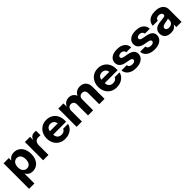

<svg xmlns="http://www.w3.org/2000/svg" viewBox="388 -2076 3829 3829"><g transform="rotate(-45 2302.0 -161.5)"><path d="M49.8 -515.6H198.2V-446.5H200.1Q215.6 -473 238.4 -490.9Q261.1 -508.7 289.6 -517.6Q318.2 -526.6 351.8 -526.6Q416.7 -526.6 467.2 -492.6Q517.7 -458.6 545.7 -397.8Q573.6 -336.9 573.6 -258.4Q573.6 -178 546.1 -117.1Q518.6 -56.2 467.9 -22.6Q417.3 10.9 350.6 10.9Q316.6 10.9 288.3 0.9Q260 -9.2 238 -28.7Q216 -48.2 201.8 -77H200.2V204.1H49.8ZM421.7 -258.4Q421.7 -304.6 408.1 -337.6Q394.5 -370.7 369.5 -388.1Q344.4 -405.5 310.6 -405.5Q275.9 -405.5 249.3 -387.3Q222.7 -369 208 -335.7Q193.4 -302.4 193.4 -258.4Q193.4 -214.1 208 -180.7Q222.7 -147.4 249.3 -129.2Q275.9 -110.9 310.6 -110.9Q344.6 -110.9 369.6 -128.5Q394.5 -146 408.1 -179.1Q421.7 -212.2 421.7 -258.4Z M650.9 -515.6H796.2V-427H797.6Q811.8 -474.3 841.9 -496.5Q872.1 -518.8 923.3 -518.8Q943.8 -518.8 966.7 -517.6V-390.6Q949.3 -391.4 936.7 -392.2Q924.1 -393 903.6 -393Q873.5 -393 850.5 -379.3Q827.4 -365.6 814.4 -339.1Q801.3 -312.5 801.3 -275.2V0H650.9Z M1007 -257.4Q1007 -335.4 1039.6 -396.7Q1072.2 -458.1 1130.4 -492.7Q1188.6 -527.3 1262.4 -527.3Q1337.6 -527.3 1395.7 -493.5Q1453.8 -459.6 1486 -399Q1518.2 -338.5 1518.2 -260.6V-220.1H1059.2V-314.3H1446.3L1378.1 -292.9Q1378.1 -329.7 1364.5 -357.1Q1350.8 -384.6 1325.4 -399.2Q1300.1 -413.9 1265.6 -413.9Q1231.3 -413.9 1206.1 -399.2Q1180.9 -384.6 1167.2 -357.1Q1153.5 -329.7 1153.5 -292.9V-227Q1153.5 -188.5 1167.4 -159.8Q1181.3 -131.1 1208.1 -115.4Q1234.8 -99.8 1271.8 -99.8Q1298.3 -99.8 1319.8 -107.5Q1341.3 -115.2 1355.8 -129.4Q1370.2 -143.7 1376.6 -162.8H1513.5Q1504 -111.9 1469.4 -72.3Q1434.9 -32.6 1382.2 -10.4Q1329.5 11.7 1267.1 11.7Q1189.9 11.7 1130.9 -22.7Q1071.8 -57.1 1039.4 -118.2Q1007 -179.3 1007 -257.4Z M1593.8 -515.6H1738.7V-398.4H1730.2Q1743.1 -440.6 1767.8 -469.3Q1792.6 -497.9 1825.3 -512.3Q1858.1 -526.6 1895.3 -526.6Q1934.7 -526.6 1967.8 -511.1Q2000.9 -495.6 2022.8 -466.6Q2044.6 -437.6 2050.6 -398.4H2035.5Q2044.9 -437.7 2070 -466.8Q2095 -496 2131.1 -511.3Q2167.2 -526.6 2209.4 -526.6Q2259.5 -526.6 2298.9 -504.7Q2338.3 -482.8 2360.5 -441.1Q2382.8 -399.4 2382.8 -342V0H2232.4V-312.7Q2232.4 -342 2221.5 -362.3Q2210.6 -382.6 2191.5 -392.8Q2172.4 -402.9 2147.9 -402.9Q2121.3 -402.9 2101.6 -391.1Q2081.9 -379.3 2071.2 -358Q2060.5 -336.6 2060.5 -308.8V0H1916V-316.2Q1916 -342.4 1905.5 -361.9Q1895 -381.4 1876.2 -392.2Q1857.4 -402.9 1832.9 -402.9Q1807.9 -402.9 1787.7 -391.1Q1767.5 -379.3 1755.8 -356.8Q1744.1 -334.4 1744.1 -303.3V0H1593.8Z M2460.2 -257.4Q2460.2 -335.4 2492.7 -396.7Q2525.3 -458.1 2583.5 -492.7Q2641.7 -527.3 2715.5 -527.3Q2790.7 -527.3 2848.8 -493.5Q2906.9 -459.6 2939.1 -399Q2971.3 -338.5 2971.3 -260.6V-220.1H2512.3V-314.3H2899.4L2831.2 -292.9Q2831.2 -329.7 2817.6 -357.1Q2803.9 -384.6 2778.6 -399.2Q2753.2 -413.9 2718.8 -413.9Q2684.5 -413.9 2659.2 -399.2Q2634 -384.6 2620.3 -357.1Q2606.6 -329.7 2606.6 -292.9V-227Q2606.6 -188.5 2620.6 -159.8Q2634.5 -131.1 2661.2 -115.4Q2687.9 -99.8 2724.9 -99.8Q2751.5 -99.8 2772.9 -107.5Q2794.4 -115.2 2808.9 -129.4Q2823.3 -143.7 2829.7 -162.8H2966.6Q2957.1 -111.9 2922.6 -72.3Q2888 -32.6 2835.3 -10.4Q2782.6 11.7 2720.2 11.7Q2643.1 11.7 2584 -22.7Q2524.9 -57.1 2492.5 -118.2Q2460.2 -179.3 2460.2 -257.4Z M3022.5 -162.8H3170.7Q3174.5 -130.2 3198.2 -112Q3222 -93.8 3262.1 -93.8Q3287.6 -93.8 3306.2 -100.3Q3324.9 -106.8 3334.8 -118.5Q3344.7 -130.1 3344.7 -145.4Q3344.7 -158 3337.1 -167.6Q3329.5 -177.2 3314.9 -184.1Q3300.4 -190.9 3279.1 -194.8L3187.9 -212Q3112.4 -226.5 3073.3 -264.6Q3034.2 -302.6 3034.2 -362.6Q3034.2 -411.9 3061.1 -448.9Q3088 -485.8 3138.2 -506.2Q3188.5 -526.5 3256.1 -526.5Q3323.8 -526.5 3374.9 -505.2Q3425.9 -483.9 3454.3 -444.2Q3482.7 -404.6 3484.2 -351.1H3345.1Q3344.6 -370.8 3333.7 -386.7Q3322.9 -402.6 3303.9 -411.6Q3285 -420.6 3260.7 -420.6Q3237.3 -420.6 3219.9 -413.8Q3202.5 -406.9 3193.3 -395.3Q3184 -383.7 3184 -369Q3184 -350.4 3199.8 -338Q3215.5 -325.7 3244.7 -319.6L3344.1 -300.7Q3396.4 -290.4 3430.2 -271.9Q3464 -253.3 3480.5 -225.5Q3497.1 -197.7 3497.1 -159.7Q3497.1 -108.4 3467.8 -69.3Q3438.5 -30.2 3385.7 -8.8Q3333 12.6 3264.6 12.6Q3196.6 12.6 3143.3 -8.4Q3090 -29.5 3058.4 -68.9Q3026.8 -108.4 3022.5 -162.8Z M3547.4 -162.8H3695.6Q3699.4 -130.2 3723.1 -112Q3746.9 -93.8 3787 -93.8Q3812.5 -93.8 3831.2 -100.3Q3849.8 -106.8 3859.7 -118.5Q3869.6 -130.1 3869.6 -145.4Q3869.6 -158 3862 -167.6Q3854.4 -177.2 3839.8 -184.1Q3825.3 -190.9 3804 -194.8L3712.8 -212Q3637.3 -226.5 3598.2 -264.6Q3559.1 -302.6 3559.1 -362.6Q3559.1 -411.9 3586 -448.9Q3612.9 -485.8 3663.1 -506.2Q3713.4 -526.5 3781 -526.5Q3848.7 -526.5 3899.8 -505.2Q3950.8 -483.9 3979.2 -444.2Q4007.6 -404.6 4009.1 -351.1H3870Q3869.5 -370.8 3858.6 -386.7Q3847.8 -402.6 3828.8 -411.6Q3809.9 -420.6 3785.6 -420.6Q3762.2 -420.6 3744.8 -413.8Q3727.4 -406.9 3718.2 -395.3Q3708.9 -383.7 3708.9 -369Q3708.9 -350.4 3724.7 -338Q3740.4 -325.7 3769.6 -319.6L3869 -300.7Q3921.3 -290.4 3955.1 -271.9Q3988.9 -253.3 4005.4 -225.5Q4022 -197.7 4022 -159.7Q4022 -108.4 3992.7 -69.3Q3963.4 -30.2 3910.6 -8.8Q3857.9 12.6 3789.6 12.6Q3721.5 12.6 3668.2 -8.4Q3614.9 -29.5 3583.3 -68.9Q3551.7 -108.4 3547.4 -162.8Z M4077.1 -144.9Q4077.1 -200.1 4103.5 -233.9Q4129.9 -267.8 4173.5 -283.7Q4217.1 -299.6 4278.1 -305.3Q4302.2 -307.6 4319.3 -309.5Q4353.2 -313.5 4370.8 -317.9Q4388.4 -322.4 4396.7 -330.2Q4405.1 -338 4405.1 -351.8V-354.9Q4405.1 -372.9 4395.2 -386.6Q4385.4 -400.3 4367.1 -408.1Q4348.8 -415.8 4324.2 -415.8Q4298.7 -415.8 4279.2 -407.8Q4259.8 -399.8 4248.4 -385.2Q4237 -370.6 4235.4 -351.4H4094.3Q4097.8 -405.3 4126.3 -444.7Q4154.9 -484.1 4206.3 -505.3Q4257.7 -526.6 4328.9 -526.6Q4400.2 -526.6 4450.7 -505.3Q4501.2 -484.1 4527.5 -444.3Q4553.9 -404.5 4553.9 -349V0H4406.8V-72.7H4404.9Q4382.9 -32.1 4346.9 -11.7Q4310.9 8.7 4254.5 8.7Q4202 8.7 4162 -8.5Q4122.1 -25.8 4099.6 -60.4Q4077.1 -94.9 4077.1 -144.9ZM4406.2 -187.7V-238.1Q4394.1 -231.7 4369.5 -226.5Q4344.8 -221.3 4305.9 -215.2Q4280.6 -211.2 4261.7 -203.2Q4242.8 -195.1 4231.7 -182Q4220.7 -168.8 4220.7 -150Q4220.7 -132.8 4230.1 -120.2Q4239.6 -107.5 4256.9 -100.7Q4274.2 -93.9 4297.3 -93.9Q4329.5 -93.9 4354.3 -106Q4379.2 -118 4392.7 -139.2Q4406.2 -160.4 4406.2 -187.7Z"/></g></svg>

Font: Intratopia Thin
Style: Regular
Weight: 100
Designer: Rasmus Andersson
Foundry: rsms
Version: Version 3.000;Glyphs 3.2.3 (3260)